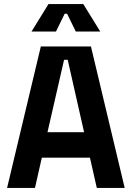

<svg xmlns="http://www.w3.org/2000/svg" viewBox="-20 -930 652 950"><path d="M15 0 182 -700H430L597 0H459L425 -150H187L153 0ZM215 -276H396L315 -634H297ZM136 -774 220 -910H392L476 -774H355L312 -862H300L257 -774Z"/></svg>

Font: Space Mono
Style: Bold
Weight: 700
Monospace: yes
Designer: Colophon Foundry + Benjamin Critton
Foundry: Colophon Foundry & Benjamin Critton
Version: Version 1.003; ttfautohint (v1.8.4.7-5d5b)